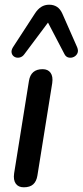

<svg xmlns="http://www.w3.org/2000/svg" viewBox="-20 -789 351 816"><path d="M81 7Q58 7 47 -8.5Q36 -24 40 -52L103 -445Q107 -470 121.5 -482.5Q136 -495 161 -495Q184 -495 195 -479.5Q206 -464 202 -436L139 -43Q135 -18 121 -5.5Q107 7 81 7ZM308 -588Q314 -573 309 -562.5Q304 -552 293.5 -547Q283 -542 271.5 -544.5Q260 -547 254 -559L184 -693L83 -558Q75 -547 63 -544.5Q51 -542 41.5 -547.5Q32 -553 29.5 -564Q27 -575 35 -588L128 -731Q140 -750 155 -759.5Q170 -769 189 -769Q208 -769 222 -760Q236 -751 245 -731Z"/></svg>

Font: Nunito ExtraLight SemiBold
Style: Italic
Weight: 600
Italic angle: -9°
Version: Version 3.602